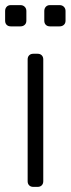

<svg xmlns="http://www.w3.org/2000/svg" viewBox="-27 -730 276 750"><path d="M120 0H103Q93 0 87 -6Q81 -12 81 -22V-498Q81 -508 87 -514Q93 -520 103 -520H120Q130 -520 136 -514Q142 -508 142 -498V-22Q142 -12 136 -6Q130 0 120 0ZM53 -627H15Q5 -627 -1 -633Q-7 -639 -7 -649V-687Q-7 -697 -1 -703.5Q5 -710 15 -710H53Q63 -710 69.5 -703.5Q76 -697 76 -687V-649Q76 -639 69.5 -633Q63 -627 53 -627ZM206 -627H168Q158 -627 152 -633Q146 -639 146 -649V-687Q146 -697 152 -703.5Q158 -710 168 -710H206Q216 -710 222.5 -703.5Q229 -697 229 -687V-649Q229 -639 222.5 -633Q216 -627 206 -627Z"/></svg>

Font: Rubik
Style: Regular
Weight: 300
Designer: Hubert & Fischer
Foundry: Hubert & Fischer
Version: Version 1.100